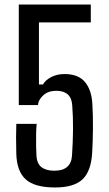

<svg xmlns="http://www.w3.org/2000/svg" viewBox="-20 -820 482 848"><path d="M223 8Q134 8 94 -27.5Q54 -63 52 -142Q51 -182 51 -212Q51 -242 52 -273H142Q140 -254 139.5 -227.5Q139 -201 139.5 -175Q140 -149 141 -133Q143 -97 163.5 -81.5Q184 -66 220 -66Q294 -66 298 -133Q302 -190 302.5 -247.5Q303 -305 299 -355Q295 -419 228 -419Q193 -419 171 -399Q149 -379 148 -356H63V-800H381V-721H152V-447H170Q180 -466 206 -479.5Q232 -493 265 -493Q326 -493 355.5 -457.5Q385 -422 388 -359Q391 -312 390.5 -253Q390 -194 387 -144Q382 -63 344 -27.5Q306 8 223 8Z"/></svg>

Font: Big Shoulders Text Medium
Style: Regular
Weight: 500
Designer: Patric King
Foundry: XO Type Co
Version: Version 1.000; ttfautohint (v1.8.2)